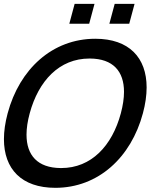

<svg xmlns="http://www.w3.org/2000/svg" viewBox="-32 -930 793 966"><path d="M316.7 -810.5H416.7L443.5 -910.5H343.5ZM518.2 -810.5H618.2L645 -910.5H545ZM246.5 15C462 15 627.4 -137.5 687 -360C699.5 -406.7 705.7 -450.3 705.7 -490.1C705.7 -639.8 617.7 -735 447.5 -735C231.5 -735 66.1 -582.5 6.5 -360C-6 -313.3 -12.2 -269.7 -12.2 -230C-12.2 -80.2 75.8 15 246.5 15ZM273.2 -84.5C156.8 -85.3 101.4 -149 101.4 -252.3C101.4 -284.6 106.8 -320.7 117.5 -360C161.9 -523.9 266.8 -635.5 417.8 -635.5C418.8 -635.5 419.8 -635.5 420.8 -635.5C537.1 -634.7 591.9 -571.1 591.9 -467.9C591.9 -435.6 586.5 -399.4 576 -360C532.1 -196.1 427.2 -84.5 276.2 -84.5C275.2 -84.5 274.2 -84.5 273.2 -84.5Z"/></svg>

Font: Manrope
Style: SemiBoldItalic
Weight: 600
Italic angle: -15°
Designer: Mikhail Sharanda
Foundry: Mikhail Sharanda
Version: Version 4.502;hotconv 1.0.109;makeotfexe 2.5.65596